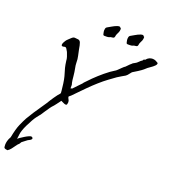

<svg xmlns="http://www.w3.org/2000/svg" viewBox="-228 -952 1204 1371"><g transform="rotate(20 374.5 -267.0)"><path d="M-10 285Q-15 285 -24.5 282.5Q-34 280 -36 274V276Q-36 276 -37 267.5Q-38 259 -38 253Q-38 241 -34 225Q-30 209 -19 190Q-6 123 9.5 87.5Q25 52 38 28Q55 -1 73.5 -29.5Q92 -58 111 -85Q125 -104 138.5 -125.5Q152 -147 156 -154Q163 -165 173 -179.5Q183 -194 192.5 -206.5Q202 -219 206 -222Q206 -222 208 -225Q210 -228 210 -229Q210 -240 208.5 -248.5Q207 -257 207 -261Q203 -302 198 -327Q193 -352 187 -370Q181 -388 176 -408Q171 -428 167 -459Q167 -471 162 -487Q157 -503 151.5 -516Q146 -529 143 -531L142 -533Q142 -535 135.5 -543.5Q129 -552 117 -547Q114 -546 109 -546Q98 -546 98 -556Q98 -564 103.5 -574.5Q109 -585 112 -589Q117 -597 126.5 -605.5Q136 -614 143 -621Q151 -629 157 -631.5Q163 -634 168 -634Q173 -634 178.5 -633Q184 -632 188 -632H189Q207 -632 213.5 -615Q220 -598 225 -565Q229 -542 234.5 -520.5Q240 -499 240 -467Q240 -452 245 -428.5Q250 -405 253 -373Q253 -366 256 -344Q259 -322 263 -311V-284Q271 -287 275 -287Q296 -310 316.5 -330.5Q337 -351 336 -352L337 -354Q354 -373 384 -402.5Q414 -432 450.5 -462.5Q487 -493 522 -514H523Q524 -514 535 -524.5Q546 -535 557.5 -546.5Q569 -558 571 -559L573 -560Q575 -560 583 -568.5Q591 -577 601.5 -587.5Q612 -598 618 -602V-603Q631 -611 635 -612.5Q639 -614 645.5 -619Q652 -624 669 -641L670 -642Q672 -641 677.5 -646.5Q683 -652 682 -653L683 -655Q688 -658 690.5 -657.5Q693 -657 694 -658Q705 -672 717.5 -677.5Q730 -683 742 -683Q755 -683 766 -678Q777 -673 784 -668Q786 -667 786.5 -661.5Q787 -656 777.5 -645.5Q768 -635 740 -616Q729 -609 720.5 -600.5Q712 -592 695.5 -580Q679 -568 644 -547H643Q635 -543 624.5 -528Q614 -513 603 -505Q592 -499 574.5 -488.5Q557 -478 546 -471L495 -434Q465 -412 433 -383.5Q401 -355 372 -326Q343 -297 320.5 -273.5Q298 -250 287 -239Q283 -235 279.5 -232.5Q276 -230 270 -225Q270 -221 271 -217Q272 -213 272 -213V-214Q278 -204 280 -198Q282 -192 282 -187Q282 -180 279 -168V-169Q278 -163 270 -163Q263 -163 252 -168.5Q241 -174 234 -177L233 -178H232Q220 -162 207 -144.5Q194 -127 183 -116L182 -115Q182 -116 172 -102Q162 -88 149 -68.5Q136 -49 125 -32H124Q120 -27 103 -5Q86 17 57 76Q35 122 32 151Q29 180 27 185Q30 182 42.5 173.5Q55 165 71 155Q87 145 101 139Q115 133 121 135Q130 139 130 146Q130 153 119.5 159.5Q109 166 103 168Q103 168 93 175.5Q83 183 73.5 190.5Q64 198 64 198Q64 198 59 207Q54 216 47 220Q43 224 34.5 236.5Q26 249 15 263Q4 277 -9 285ZM538 -719Q531 -719 529 -725Q527 -731 526 -738Q524 -746 524 -756Q524 -763 526 -770Q528 -777 534 -781Q550 -790 561 -796.5Q572 -803 582 -808Q604 -819 617 -819Q623 -819 627 -812.5Q631 -806 631 -810V-811Q631 -813 631.5 -810.5Q632 -808 632 -803Q632 -799 631 -792.5Q630 -786 628 -781Q625 -773 619.5 -763Q614 -753 613 -741Q611 -728 597 -727.5Q583 -727 575 -722Q568 -719 556 -719Q544 -719 539 -719ZM361 -719Q354 -719 352 -725Q350 -731 349 -738Q347 -746 347 -756Q347 -763 349 -770Q351 -777 357 -781Q373 -790 384 -796.5Q395 -803 405 -808Q427 -819 440 -819Q446 -819 450 -812.5Q454 -806 454 -810V-811Q454 -813 454.5 -810.5Q455 -808 455 -803Q455 -799 454 -792.5Q453 -786 451 -781Q448 -773 442.5 -763Q437 -753 436 -741Q434 -728 420 -727.5Q406 -727 398 -722Q391 -719 379 -719Q367 -719 362 -719Z"/></g></svg>

Font: Vujahday Script
Style: Regular
Weight: 400
Designer: Robert E. Leuschke
Foundry: Robert E. Leuschke
Version: Version 1.010; ttfautohint (v1.8.3)